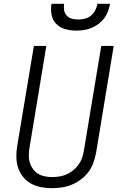

<svg xmlns="http://www.w3.org/2000/svg" viewBox="-20 -975 640 1003"><path d="M251 8Q222 8 193.5 2.5Q165 -3 141 -16.5Q117 -30 100 -51.5Q83 -73 74.5 -99Q66 -125 65.5 -154.5Q65 -184 70 -213L157 -735H222L134 -203Q131 -184 130.5 -164Q130 -144 135.5 -126Q141 -108 152 -92.5Q163 -77 178.5 -67.5Q194 -58 213.5 -54Q233 -50 252 -50Q271 -50 290 -53Q309 -56 327.5 -64Q346 -72 362 -85Q378 -98 390 -114.5Q402 -131 408.5 -149.5Q415 -168 418 -187L509 -735H574L482 -177Q477 -151 468 -125.5Q459 -100 442.5 -77.5Q426 -55 403.5 -38Q381 -21 355.5 -10.5Q330 0 303.5 4Q277 8 251 8ZM379 -815Q350 -815 322 -822.5Q294 -830 274.5 -849.5Q255 -869 249.5 -897.5Q244 -926 249 -955H315Q312 -938 315 -921.5Q318 -905 328.5 -893.5Q339 -882 355 -877.5Q371 -873 388 -873Q406 -873 423.5 -877.5Q441 -882 455 -893.5Q469 -905 477.5 -921.5Q486 -938 489 -955H555Q551 -935 544 -915.5Q537 -896 524.5 -879.5Q512 -863 494.5 -850Q477 -837 457.5 -829Q438 -821 418 -818Q398 -815 379 -815Z"/></svg>

Font: Iosevka Curly LtExObl
Style: Regular
Weight: 300
Width: 7
Italic angle: -9°
Monospace: yes
Designer: Belleve Invis
Foundry: Belleve Invis
Version: Version 11.1.0; ttfautohint (v1.8.3)